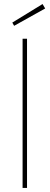

<svg xmlns="http://www.w3.org/2000/svg" viewBox="-20 -932 246 952"><path d="M92 0V-740H114V0ZM50 -804 41 -820 191 -912 204 -890Z"/></svg>

Font: Mach Thin
Style: Regular
Weight: 250
Version: Version 1.002